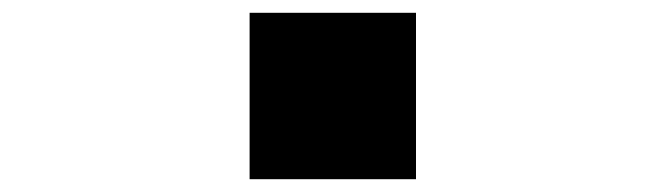

<svg xmlns="http://www.w3.org/2000/svg" viewBox="-20 -510 1040 300"><path d="M370 -230V-490H630V-230Z"/></svg>

Font: M PLUS 1 Black
Style: Regular
Weight: 900
Designer: Coji Morishita
Foundry: UNDERFOREST DESIGN
Version: Version 1.001